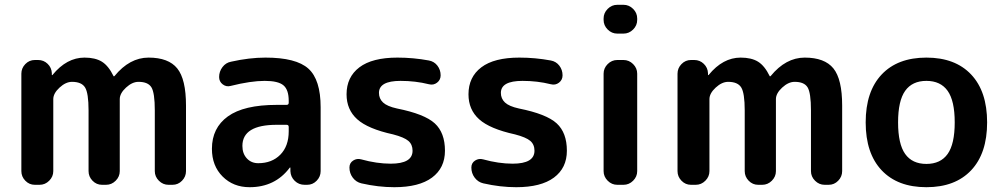

<svg xmlns="http://www.w3.org/2000/svg" viewBox="-20 -770 4167 800"><path d="M125 0Q102 0 85.5 -17Q69 -34 69 -57V-463Q69 -486 85.5 -503Q102 -520 125 -520H139Q162 -520 178.5 -504Q195 -488 196 -465V-458Q196 -457 197 -457Q199 -457 199 -458Q258 -530 332 -530Q377 -530 404.5 -513Q432 -496 453 -453Q453 -452 455 -452Q456 -452 457 -453Q520 -530 599 -530Q682 -530 718.5 -485Q755 -440 755 -330V-57Q755 -34 738.5 -17Q722 0 699 0H682Q659 0 642 -17Q625 -34 625 -57V-310Q625 -383 611 -406Q597 -429 557 -429Q531 -429 505 -405Q479 -381 479 -357V-57Q479 -34 462 -17Q445 0 422 0H405Q382 0 365.5 -17Q349 -34 349 -57V-310Q349 -382 334.5 -405.5Q320 -429 280 -429Q254 -429 228 -405Q202 -381 202 -357V-57Q202 -34 185 -17Q168 0 145 0Z M1133 -250Q990 -250 990 -162Q990 -130 1008.5 -110Q1027 -90 1056 -90Q1113 -90 1148 -125.5Q1183 -161 1183 -223V-241Q1183 -250 1174 -250ZM1020 10Q952 10 907.5 -34.5Q863 -79 863 -150Q863 -237 929.5 -285Q996 -333 1133 -333H1174Q1183 -333 1183 -342V-350Q1183 -396 1161 -414.5Q1139 -433 1083 -433Q1025 -433 941 -412Q923 -407 908 -418.5Q893 -430 893 -449Q893 -472 907 -490.5Q921 -509 943 -513Q1019 -530 1086 -530Q1214 -530 1265 -484Q1316 -438 1316 -323V-57Q1316 -34 1299.5 -17Q1283 0 1260 0H1249Q1225 0 1208 -16.5Q1191 -33 1190 -57V-71Q1190 -72 1189 -72Q1187 -72 1187 -71Q1126 10 1020 10Z M1618 -210Q1513 -233 1468.5 -273Q1424 -313 1424 -377Q1424 -449 1477.5 -489.5Q1531 -530 1636 -530Q1702 -530 1767 -518Q1789 -514 1802.5 -496.5Q1816 -479 1816 -456Q1816 -437 1801 -425.5Q1786 -414 1767 -419Q1711 -433 1649 -433Q1559 -433 1559 -383Q1559 -359 1576 -343Q1593 -327 1634 -318Q1749 -295 1791.5 -256Q1834 -217 1834 -142Q1834 -70 1780 -30Q1726 10 1623 10Q1556 10 1486 -6Q1464 -11 1450 -29.5Q1436 -48 1436 -72Q1436 -91 1451.5 -101Q1467 -111 1485 -106Q1550 -88 1608 -88Q1699 -88 1699 -142Q1699 -168 1681.5 -183Q1664 -198 1618 -210Z M2126 -210Q2021 -233 1976.5 -273Q1932 -313 1932 -377Q1932 -449 1985.5 -489.5Q2039 -530 2144 -530Q2210 -530 2275 -518Q2297 -514 2310.5 -496.5Q2324 -479 2324 -456Q2324 -437 2309 -425.5Q2294 -414 2275 -419Q2219 -433 2157 -433Q2067 -433 2067 -383Q2067 -359 2084 -343Q2101 -327 2142 -318Q2257 -295 2299.5 -256Q2342 -217 2342 -142Q2342 -70 2288 -30Q2234 10 2131 10Q2064 10 1994 -6Q1972 -11 1958 -29.5Q1944 -48 1944 -72Q1944 -91 1959.5 -101Q1975 -111 1993 -106Q2058 -88 2116 -88Q2207 -88 2207 -142Q2207 -168 2189.5 -183Q2172 -198 2126 -210Z M2552 0Q2529 0 2512 -17Q2495 -34 2495 -57V-463Q2495 -486 2512 -503Q2529 -520 2552 -520H2578Q2601 -520 2618 -503Q2635 -486 2635 -463V-57Q2635 -34 2618 -17Q2601 0 2578 0ZM2552 -630Q2529 -630 2512 -647Q2495 -664 2495 -687V-693Q2495 -716 2512 -733Q2529 -750 2552 -750H2578Q2601 -750 2618 -733Q2635 -716 2635 -693V-687Q2635 -664 2618 -647Q2601 -630 2578 -630Z M2859 0Q2836 0 2819.5 -17Q2803 -34 2803 -57V-463Q2803 -486 2819.5 -503Q2836 -520 2859 -520H2873Q2896 -520 2912.5 -504Q2929 -488 2930 -465V-458Q2930 -457 2931 -457Q2933 -457 2933 -458Q2992 -530 3066 -530Q3111 -530 3138.5 -513Q3166 -496 3187 -453Q3187 -452 3189 -452Q3190 -452 3191 -453Q3254 -530 3333 -530Q3416 -530 3452.5 -485Q3489 -440 3489 -330V-57Q3489 -34 3472.5 -17Q3456 0 3433 0H3416Q3393 0 3376 -17Q3359 -34 3359 -57V-310Q3359 -383 3345 -406Q3331 -429 3291 -429Q3265 -429 3239 -405Q3213 -381 3213 -357V-57Q3213 -34 3196 -17Q3179 0 3156 0H3139Q3116 0 3099.5 -17Q3083 -34 3083 -57V-310Q3083 -382 3068.5 -405.5Q3054 -429 3014 -429Q2988 -429 2962 -405Q2936 -381 2936 -357V-57Q2936 -34 2919 -17Q2902 0 2879 0Z M3928.5 -391.5Q3899 -433 3840 -433Q3781 -433 3751.5 -391.5Q3722 -350 3722 -260Q3722 -170 3751.5 -128.5Q3781 -87 3840 -87Q3899 -87 3928.5 -128.5Q3958 -170 3958 -260Q3958 -350 3928.5 -391.5ZM4026.5 -60.5Q3960 10 3840 10Q3720 10 3653.5 -60.5Q3587 -131 3587 -260Q3587 -389 3653.5 -459.5Q3720 -530 3840 -530Q3960 -530 4026.5 -459.5Q4093 -389 4093 -260Q4093 -131 4026.5 -60.5Z"/></svg>

Font: Rounded Mplus 1c Bold
Style: Bold
Weight: 700
Version: Version 1.059.20150529